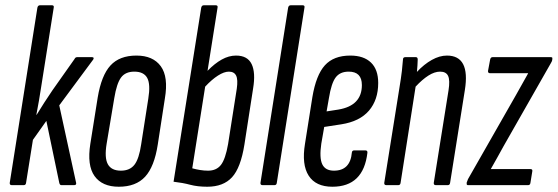

<svg xmlns="http://www.w3.org/2000/svg" viewBox="-20 -703 2117 729"><path d="M25 0Q16 0 17 -9L122 -674Q124 -683 132 -683H177Q186 -683 184 -674L136 -371Q132 -346 128 -321.5Q124 -297 118 -267H119Q133 -290 148.5 -314Q164 -338 179 -360L263 -479Q266 -486 273 -486H329Q339 -486 334 -477L205 -303L269 -9Q271 0 261 0H213Q207 0 205 -9L156 -244L105 -172L79 -9Q78 0 70 0Z M431 6Q368 6 339 -34.5Q310 -75 323 -157L351 -333Q365 -417 399.5 -454.5Q434 -492 498 -492Q561 -492 590.5 -451.5Q620 -411 606 -329L579 -154Q566 -70 531 -32Q496 6 431 6ZM439 -55Q473 -55 490.5 -77.5Q508 -100 516 -155L543 -328Q552 -383 539 -407Q526 -431 490 -431Q456 -431 439.5 -408.5Q423 -386 414 -331L385 -158Q376 -104 389.5 -79.5Q403 -55 439 -55Z M767 6Q730 6 702 -1.5Q674 -9 639 -13L744 -674Q746 -683 754 -683H799Q808 -683 806 -674L768 -434Q795 -462 822 -477Q849 -492 876 -492Q920 -492 935.5 -459.5Q951 -427 941 -367L908 -154Q894 -66 861 -30Q828 6 767 6ZM710 -64Q724 -60 739.5 -57.5Q755 -55 770 -55Q802 -55 819 -77Q836 -99 846 -156L879 -366Q884 -401 876.5 -416Q869 -431 849 -431Q831 -431 807.5 -416Q784 -401 759 -374Z M977 0Q968 0 969 -9L1074 -674Q1076 -683 1084 -683H1129Q1138 -683 1136 -674L1031 -9Q1030 0 1022 0Z M1242 6Q1179 6 1152 -36Q1125 -78 1138 -157L1166 -334Q1180 -418 1213.5 -455Q1247 -492 1310 -492Q1361 -492 1388.5 -465.5Q1416 -439 1416 -388Q1416 -324 1381 -283Q1346 -242 1276 -231L1211 -221L1200 -158Q1192 -104 1203.5 -79.5Q1215 -55 1248 -55Q1310 -55 1316 -124Q1317 -132 1325 -132H1367Q1376 -132 1375 -123Q1360 6 1242 6ZM1220 -280 1265 -287Q1354 -302 1354 -380Q1354 -431 1304 -431Q1271 -431 1254.5 -409Q1238 -387 1229 -331Z M1447 0Q1438 0 1439 -9L1496 -366Q1503 -408 1506 -434.5Q1509 -461 1510 -477Q1510 -486 1519 -486H1559Q1566 -486 1566 -477Q1566 -467 1565 -454.5Q1564 -442 1563 -430Q1590 -459 1619.5 -475.5Q1649 -492 1677 -492Q1766 -492 1745 -361L1689 -9Q1688 0 1680 0H1635Q1626 0 1627 -9L1683 -360Q1689 -398 1681.5 -414.5Q1674 -431 1651 -431Q1630 -431 1606.5 -416Q1583 -401 1558 -374L1501 -9Q1500 0 1492 0Z M1757 0Q1751 0 1752 -7V-10Q1754 -16 1757 -23L1939 -342Q1951 -363 1962 -383Q1973 -403 1985 -424V-425H1841Q1832 -425 1833 -434L1841 -477Q1843 -486 1850 -486H2071Q2079 -486 2077 -480V-477Q2077 -472 2072 -464L1892 -148Q1881 -127 1868.5 -105.5Q1856 -84 1844 -62V-61H1994Q2003 -61 2001 -52L1994 -9Q1993 0 1985 0Z"/></svg>

Font: Sofia Sans Extra Condensed
Style: Italic
Weight: 400
Italic angle: -9°
Designer: Botio Nikoltchev, Ani Petrova
Foundry: lettersoup
Version: Version 4.101; ttfautohint (v1.8.4.7-5d5b)